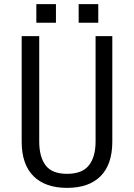

<svg xmlns="http://www.w3.org/2000/svg" viewBox="-20 -895 649 930"><path d="M170 -720V-210Q170 -135 201 -94Q232 -53 305 -53Q378 -53 410.5 -94Q443 -135 443 -210V-720H524V-209Q524 -99 467.5 -42Q411 15 305 15Q199 15 142 -42Q85 -99 85 -209V-720ZM156 -785V-875H251V-785ZM361 -785V-875H456V-785Z"/></svg>

Font: Carrois Gothic SC
Style: Regular
Weight: 400
Designer: Ralph du Carrois
Foundry: Ralph du Carrois
Version: Version 1.001